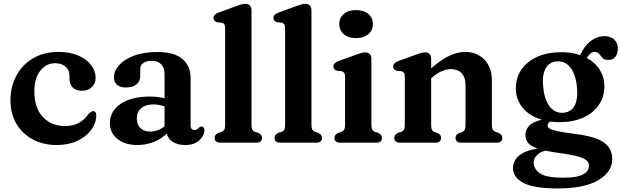

<svg xmlns="http://www.w3.org/2000/svg" viewBox="-20 -764 3328 1028"><path d="M492 -346.5Q492 -317.5 471.8 -297.8Q451.5 -278 418.5 -278Q386 -278 369 -296Q352 -314 352 -342.5V-357.5Q352 -388 331.2 -406.8Q310.5 -425.5 274.5 -425.5Q227.5 -425.5 195.8 -385.5Q164 -345.5 164 -275Q164 -184.5 210.2 -136.8Q256.5 -89 327.5 -89Q371.5 -89 402.5 -106.2Q433.5 -123.5 452.5 -152Q469.5 -169 479 -169Q496 -168.5 495.5 -143.5Q494 -102 466.8 -66.5Q439.5 -31 392.5 -9.2Q345.5 12.5 284 12.5Q211.5 12.5 155.5 -17.5Q99.5 -47.5 67.8 -101.2Q36 -155 36 -227Q36 -300.5 67.8 -359.2Q99.5 -418 157.2 -452Q215 -486 293.5 -486Q354.5 -486 399 -466.8Q443.5 -447.5 467.8 -415.8Q492 -384 492 -346.5Z M568.5 -105.5Q568.5 -168.5 625.8 -207.8Q683 -247 782.5 -247Q825.5 -247 861 -237.5V-368Q861 -401.5 842.8 -420Q824.5 -438.5 792 -438.5Q763 -438.5 747 -426.5Q731 -414.5 731 -397V-358.5Q731 -328.5 710.8 -312Q690.5 -295.5 654 -295.5Q622 -295.5 606 -310.5Q590 -325.5 590 -351.5Q590 -383.5 616.8 -414.2Q643.5 -445 695.8 -465.2Q748 -485.5 824.5 -485.5Q913.5 -485.5 957 -448Q1000.5 -410.5 1000.5 -346.5V-93.5Q1000.5 -68 1022 -68Q1031 -68 1035.8 -71.8Q1040.5 -75.5 1044 -79.5Q1047 -82 1050 -84.2Q1053 -86.5 1057.5 -86.5Q1074.5 -86.5 1074.5 -66Q1074.5 -39 1047.5 -13.2Q1020.5 12.5 972 12.5Q932.5 12.5 906 -4Q879.5 -20.5 873 -49.5Q844 -19.5 802.2 -3.5Q760.5 12.5 715.5 12.5Q650 12.5 609.2 -19.8Q568.5 -52 568.5 -105.5ZM712.5 -130.5Q712.5 -96 732.5 -77.8Q752.5 -59.5 783 -59.5Q826.5 -59.5 861 -88V-194Q847 -199 832 -202Q817 -205 800 -205Q759.5 -205 736 -185Q712.5 -165 712.5 -130.5Z M1326.5 -709.5V-95.5Q1326.5 -77.5 1331.5 -69.5Q1336.5 -61.5 1345.5 -58L1362 -53Q1383 -43.5 1383 -26Q1383 0 1351.5 0H1160.5Q1129 0 1129 -26Q1129 -43.5 1149.5 -53L1166.5 -58Q1176 -61.5 1180.8 -69.5Q1185.5 -77.5 1185.5 -95.5V-612Q1185.5 -627.5 1180.8 -634Q1176 -640.5 1167 -642.5L1142.5 -645Q1123 -651 1123 -668Q1123 -686.5 1150 -696.5L1238.5 -729Q1258 -736 1270.5 -739.8Q1283 -743.5 1293.5 -743.5Q1309.5 -743.5 1318 -734.2Q1326.5 -725 1326.5 -709.5Z M1647.5 -709.5V-95.5Q1647.5 -77.5 1652.5 -69.5Q1657.5 -61.5 1666.5 -58L1683 -53Q1704 -43.5 1704 -26Q1704 0 1672.5 0H1481.5Q1450 0 1450 -26Q1450 -43.5 1470.5 -53L1487.5 -58Q1497 -61.5 1501.8 -69.5Q1506.5 -77.5 1506.5 -95.5V-612Q1506.5 -627.5 1501.8 -634Q1497 -640.5 1488 -642.5L1463.5 -645Q1444 -651 1444 -668Q1444 -686.5 1471 -696.5L1559.5 -729Q1579 -736 1591.5 -739.8Q1604 -743.5 1614.5 -743.5Q1630.5 -743.5 1639 -734.2Q1647.5 -725 1647.5 -709.5Z M1886 -560Q1845.5 -560 1821 -580.8Q1796.5 -601.5 1796.5 -635.5Q1796.5 -669 1821 -689.5Q1845.5 -710 1886 -710Q1927 -710 1951.8 -689.5Q1976.5 -669 1976.5 -635.5Q1976.5 -601.5 1951.8 -580.8Q1927 -560 1886 -560ZM1968.5 -449.5V-95.5Q1968.5 -77.5 1973.5 -69.5Q1978.5 -61.5 1987.5 -58L2004 -53Q2025 -43.5 2025 -26Q2025 0 1993.5 0H1802.5Q1771 0 1771 -26Q1771 -43.5 1791.5 -53L1808.5 -58Q1818 -61.5 1822.8 -69.5Q1827.5 -77.5 1827.5 -95.5V-352Q1827.5 -367.5 1822.8 -374Q1818 -380.5 1809 -383L1784.5 -385Q1765 -391 1765 -408Q1765 -426.5 1792 -437L1880.5 -469Q1900 -476.5 1912.5 -480Q1925 -483.5 1935.5 -483.5Q1951.5 -483.5 1960 -474.2Q1968.5 -465 1968.5 -449.5Z M2288.5 -449.5V-398Q2343 -445.5 2386.5 -465.8Q2430 -486 2469 -486Q2533.5 -486 2573.5 -444.8Q2613.5 -403.5 2613.5 -335V-96Q2613.5 -77.5 2618.5 -69.5Q2623.5 -61.5 2633 -58L2649 -53Q2669.5 -43 2669.5 -26Q2669.5 0 2638 0H2449.5Q2419 0 2419 -26.5Q2419 -42.5 2436.5 -51L2453.5 -56.5Q2463 -60 2467.8 -68.5Q2472.5 -77 2472.5 -96V-307.5Q2472.5 -350 2451.5 -372Q2430.5 -394 2394.5 -394Q2372 -394 2346 -383.2Q2320 -372.5 2293 -348.5L2288.5 -345V-95.5Q2288.5 -76.5 2293.2 -68.2Q2298 -60 2307.5 -56.5L2324 -51Q2341.5 -42.5 2341.5 -26.5Q2341.5 0 2311 0H2122.5Q2091 0 2091 -26Q2091 -43.5 2111.5 -53L2128.5 -58Q2138 -61.5 2142.8 -69.5Q2147.5 -77.5 2147.5 -95.5V-352Q2147.5 -367.5 2142.8 -374Q2138 -380.5 2129 -383L2104.5 -385Q2085 -391 2085 -408Q2085 -426.5 2112 -437L2200.5 -469Q2219.5 -476 2232 -479.8Q2244.5 -483.5 2256.5 -483.5Q2272 -483.5 2280.2 -474.2Q2288.5 -465 2288.5 -449.5Z M3059.5 -47Q3167.5 -33.5 3212.8 -1.5Q3258 30.5 3258 87.5Q3258 156.5 3183.2 200.8Q3108.5 245 2966.5 245Q2837 245 2781.8 214.8Q2726.5 184.5 2726.5 136.5Q2726.5 99.5 2756 71.8Q2785.5 44 2858 31Q2819 17.5 2806 -0.5Q2793 -18.5 2793 -42.5Q2793 -67 2812 -89.2Q2831 -111.5 2881 -123Q2815 -142.5 2778.5 -187Q2742 -231.5 2742 -290.5Q2742 -348.5 2772.2 -392.2Q2802.5 -436 2857.2 -460.2Q2912 -484.5 2986 -484.5Q3041 -484.5 3086 -469Q3110 -520 3144 -545.2Q3178 -570.5 3216.5 -570.5Q3247.5 -570.5 3267.8 -553Q3288 -535.5 3288 -504Q3288 -476.5 3274.8 -459.8Q3261.5 -443 3238 -443Q3216 -443 3206 -453.8Q3196 -464.5 3187.8 -475.2Q3179.5 -486 3163 -486Q3141 -486 3121.5 -453.5Q3167 -429.5 3191.5 -389.8Q3216 -350 3216 -302.5Q3216 -245 3185.8 -201.5Q3155.5 -158 3102 -134Q3048.5 -110 2977.5 -110Q2950.5 -110 2926 -113Q2912 -103.5 2912 -92Q2912 -83 2922 -76Q2932 -69 2963.5 -62Q2995 -55 3059.5 -47ZM2965.5 -435.5Q2923.5 -434 2903.2 -400.8Q2883 -367.5 2887.5 -310Q2892 -237.5 2920 -198Q2948 -158.5 2992 -160Q3034 -161.5 3054.2 -194.5Q3074.5 -227.5 3070 -287Q3065.5 -356.5 3038 -396.8Q3010.5 -437 2965.5 -435.5ZM2837.5 106Q2837.5 142 2871.8 164.8Q2906 187.5 2994 187.5Q3069 187.5 3101.2 170.2Q3133.5 153 3133.5 122.5Q3133.5 97.5 3101.2 82.8Q3069 68 2980 56Q2933.5 50 2900.5 42.5Q2870 50 2853.8 67.8Q2837.5 85.5 2837.5 106Z"/></svg>

Font: Fraunces 9pt Soft SemiBold
Style: Regular
Weight: 600
Version: Version 1.000;[b76b70a41]